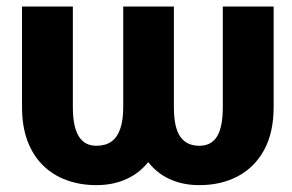

<svg xmlns="http://www.w3.org/2000/svg" viewBox="-20 -548 880 579"><path d="M351.6 -528.3H476.1V-225.1Q476.1 -167.5 461.2 -123.5Q446.3 -79.6 418.9 -49.8Q391.6 -20 354 -4.9Q316.4 10.3 270.5 10.3Q221.7 10.3 180.4 -4.9Q139.2 -20 109.1 -49.8Q79.1 -79.6 62.7 -123.5Q46.4 -167.5 46.4 -225.1V-528.3H199.7V-225.1Q199.7 -194.8 204.3 -172.6Q209 -150.4 218 -136.2Q227.1 -122.1 240.2 -115.2Q253.4 -108.4 270.5 -108.4Q297.4 -108.4 315.2 -120.6Q333 -132.8 342.3 -158.7Q351.6 -184.6 351.6 -225.1ZM651.9 -528.3H805.2V-225.1Q805.2 -148.4 776.6 -95.9Q748 -43.5 697.5 -16.6Q647 10.3 581.1 10.3Q535.6 10.3 498.5 -4.9Q461.4 -20 434.8 -49.8Q408.2 -79.6 394 -123.5Q379.9 -167.5 379.9 -225.1V-528.3H504.4V-225.1Q504.4 -194.8 509 -172.6Q513.7 -150.4 523.4 -136.2Q533.2 -122.1 547.6 -115.2Q562 -108.4 581.1 -108.4Q598.6 -108.4 612.1 -115.2Q625.5 -122.1 634.3 -136.2Q643.1 -150.4 647.5 -172.6Q651.9 -194.8 651.9 -225.1Z"/></svg>

Font: Roboto ExtraBold
Style: Regular
Weight: 800
Designer: Christian Robertson
Foundry: Google
Version: Version 3.009; 2024